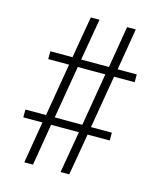

<svg xmlns="http://www.w3.org/2000/svg" viewBox="-106 -794 713 854"><g transform="rotate(15 250.0 -367.5)"><path d="M87 -18 119 -210H31V-246H126L167 -489H71V-525H173L206 -717H246L213 -525H341L373 -717H413L381 -525H469V-489H374L333 -246H429V-210H327L294 -18H254L287 -210H159L127 -18ZM293 -246 334 -489H207L166 -246Z"/></g></svg>

Font: Iosevka SS04 Extralight
Style: Regular
Weight: 200
Monospace: yes
Designer: Belleve Invis
Foundry: Belleve Invis
Version: Version 19.0.0; ttfautohint (v1.8.4)